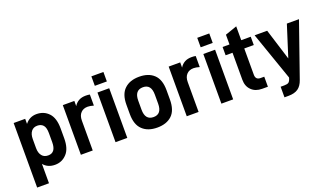

<svg xmlns="http://www.w3.org/2000/svg" viewBox="-78 -1212 3207 1889"><g transform="rotate(-20 1525.0 -267.0)"><path d="M174.8 -520V-466.8Q221.2 -525.9 293.9 -525.9Q371.1 -525.9 420.9 -473.1Q470.2 -420.9 470.2 -312V-209Q470.2 -100.1 420.9 -47.9Q371.6 5.9 297.9 5.9Q221.7 5.9 178.2 -46.9V155.8H54.2V-520ZM346.2 -307.1Q346.2 -366.2 324.2 -391.1Q302.2 -416 263.2 -416Q222.2 -416 200.2 -388.2Q176.8 -358.9 176.8 -307.1V-212.9Q176.8 -160.6 201.2 -131.8Q223.1 -104 266.1 -104Q346.2 -104 346.2 -212.9Z M689.5 -520V-465.8Q709 -498 740.7 -515.1Q770 -530.8 812.5 -530.8Q836.9 -530.8 854.5 -526.9V-411.1Q818.4 -421.9 792.5 -421.9Q747.1 -421.9 720.7 -394Q692.9 -366.2 692.9 -312V0H568.8V-520Z M1055.7 -689.9V-590.8H929.7V-689.9ZM1054.7 -520V0H931.6V-520Z M1215.3 -46.9Q1158.2 -99.6 1158.2 -211.9V-309.1Q1158.2 -420.4 1215.3 -473.1Q1271 -525.9 1369.1 -525.9Q1466.8 -525.9 1522.5 -473.1Q1578.1 -420.4 1578.1 -309.1V-211.9Q1578.1 -99.6 1522.5 -46.9Q1466.8 5.9 1369.1 5.9Q1271 5.9 1215.3 -46.9ZM1455.1 -307.1Q1455.1 -416 1369.1 -416Q1281.2 -416 1281.2 -307.1V-212.9Q1281.2 -104 1369.1 -104Q1455.1 -104 1455.1 -212.9Z M1797.9 -520V-465.8Q1817.4 -498 1849.1 -515.1Q1878.4 -530.8 1920.9 -530.8Q1945.3 -530.8 1962.9 -526.9V-411.1Q1926.8 -421.9 1900.9 -421.9Q1855.5 -421.9 1829.1 -394Q1801.3 -366.2 1801.3 -312V0H1677.2V-520Z M2164.1 -689.9V-590.8H2038.1V-689.9ZM2163.1 -520V0H2040V-520Z M2437 -158.2Q2437 -105 2487.8 -105H2526.9V0H2467.8Q2397 0 2356 -41Q2314 -81.5 2314 -149.9V-433.1H2241.7V-520H2314V-622.1L2437 -665V-520H2536.6V-433.1H2437Z M2844.2 44.9Q2824.2 103 2787.6 127.9Q2750 153.8 2687.5 153.8H2644.5V43H2683.6Q2714.4 43 2728.5 33.2Q2742.7 22.5 2751.5 -6.8L2753.4 -14.2L2577.1 -520H2708.5L2810.5 -192.9L2914.6 -520H3041.5Z"/></g></svg>

Font: D-DIN-PRO
Style: Bold
Weight: 700
Designer: Charles Nix
Foundry: Datto Inc.
Version: Version 1.000;hotconv 1.0.109;makeotfexe 2.5.65596